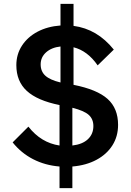

<svg xmlns="http://www.w3.org/2000/svg" viewBox="-20 -851 672 987"><path d="M45 -119 126 -200Q191 -117 286 -103V-311Q172 -334 118 -383.5Q64 -433 64 -516Q64 -572 93 -616.5Q122 -661 173 -688Q224 -715 291 -720V-831H358V-718Q480 -702 565 -596L482 -515Q430 -590 358 -608V-415Q479 -391 533 -342.5Q587 -294 587 -209Q587 -150 558 -104Q529 -58 476 -29.5Q423 -1 352 5V116H286V5Q212 -1 150.5 -32.5Q89 -64 45 -119ZM189 -520Q189 -484 213 -462Q237 -440 291 -427V-612Q245 -607 217 -582Q189 -557 189 -520ZM460 -203Q460 -239 436 -260.5Q412 -282 352 -297V-103Q404 -109 432 -135.5Q460 -162 460 -203Z"/></svg>

Font: Wix Madefor Text
Style: Bold
Weight: 700
Designer: Dalton Maag Ltd
Foundry: Dalton Maag Ltd
Version: Version 3.100